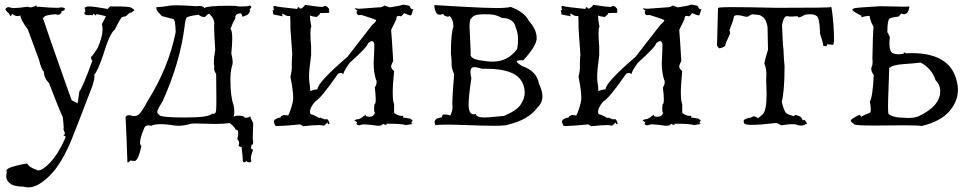

<svg xmlns="http://www.w3.org/2000/svg" viewBox="-27 -543 4216 835"><path d="M97 272Q138 272 190.5 219.5Q243 167 287 57Q291 49 374 -167Q384 -197 384 -211L383 -218Q397 -233 420 -299Q450 -399 473 -415Q493 -458 504 -469Q507 -469 521 -473Q532 -482 540 -490V-488Q540 -487 541 -487Q543 -487 548.5 -491.5Q554 -496 556 -496Q558 -496 558 -493L555 -502Q554 -503 545 -509Q536 -515 479 -515H458L456 -516Q450 -516 442 -504Q380 -515 361 -515Q341 -515 341 -506V-505Q344 -505 344 -492Q340 -490 340 -487Q340 -477 357 -477L370 -478Q372 -476 374 -476Q377 -476 380 -484Q387 -476 390 -476Q392 -476 392 -480V-482L433 -473Q433 -469 416 -438Q419 -428 419 -415Q419 -383 398 -335Q378 -303 368 -294Q371 -280 374 -280H375Q334 -166 318 -145Q314 -110 310 -93Q305 -97 285 -107Q284 -107 227 -269.5Q170 -432 162 -458Q159 -458 159 -461Q159 -463 166 -470.5Q173 -478 214 -481Q220 -479 225 -479Q233 -479 237 -484Q241 -489 241 -492L240 -494Q254 -496 256 -506Q249 -511 241 -511L233 -510Q229 -509 218 -509Q194 -509 137 -514L134 -512Q132 -512 132 -517V-520Q117 -511 106 -511Q99 -511 94 -514Q55 -508 35 -508Q23 -508 18.5 -510Q14 -512 10 -512Q2 -512 -4 -502L-7 -508Q1 -493 6.5 -489.5Q12 -486 19 -472Q25 -478 25 -482V-483Q38 -473 50 -473Q56 -473 62 -476V-475Q62 -458 94 -415Q103 -389 143 -282Q153 -240 164 -231Q164 -204 186 -182Q232 -62 246 -34Q250 1 250 14L249 21Q255 32 255 37Q255 43 248 44Q259 51 259 52Q229 124 189 166Q158 198 140 198Q135 198 131 195Q100 185 91 168Q57 173 25 183Q1 191 1 199Q1 202 3 205Q0 215 0 224Q0 241 16 254.5Q32 268 77 269Q87 272 97 272Z M529 164Q532 164 540 155Q552 157 558 157Q563 157 563 155Q576 148 588 91Q582 88 582 77Q582 57 600 15Q604 2 619 2L631 4Q644 -3 672 -3Q697 -3 734 3L748 4Q774 4 804 -5Q810 -6 824 -6L861 -5L911 -4Q949 -4 971 -8Q992 6 998 21H1000Q1009 21 1009 36Q1009 46 1005 62Q1013 70 1013 80Q1013 86 1010 92Q1018 96 1021 96Q1023 96 1023 94V92Q1029 140 1029 154Q1029 163 1034 163Q1039 163 1052 154Q1047 157 1047 159Q1047 162 1058 163Q1066 162 1066 157Q1066 155 1065 152.5Q1064 150 1064 145Q1064 134 1074 107H1072Q1065 107 1065 99Q1065 94 1068 86H1069Q1074 86 1074 76Q1074 69 1072 59L1074 -2V-8Q1064 -26 1059 -42L1060 -39Q1060 -31 1040 -31H1036V-36Q1034 -36 1032 -34L1033 -35Q1033 -40 1007 -40Q996 -40 989 -35Q992 -44 992 -57Q992 -69 989 -85Q975 -123 975 -198Q975 -235 984 -263L985 -272Q985 -286 979 -311Q983 -351 983 -376Q983 -411 975 -417Q989 -454 996 -461V-465Q996 -484 1020 -485Q1023 -485 1028 -470Q1049 -477 1054 -483Q1059 -489 1061 -498H1062Q1062 -499 1057 -503Q1066 -507 1066 -512Q1066 -516 1059 -520Q1057 -515 1028 -515H1010Q1001 -518 968 -518Q876 -518 861 -508Q857 -517 840 -517L826 -516Q771 -520 739 -520Q712 -520 703 -517Q671 -512 657 -512H653L657 -515L653 -512V-508Q653 -496 664 -490L659 -493Q659 -492 667 -484Q675 -476 677 -473Q718 -463 727 -460Q736 -457 737 -403Q706 -248 614 -102Q587 -50 572 -42Q565 -38 556 -38Q548 -38 539 -42H536Q519 -42 519 -31Q520 -24 523.5 63.5Q527 151 527 160Q527 164 529 164ZM776 -32Q667 -32 665 -44Q657 -49 657 -57Q657 -66 680 -102Q757 -273 776 -430Q779 -459 784.5 -466Q790 -473 837 -479Q846 -469 864 -469Q877 -483 882 -483Q884 -483 885 -481Q905 -463 905 -440L904 -431Q904 -404 909 -326Q903 -293 903 -273Q903 -262 905 -255L904 -247Q904 -234 913 -222L914 -116Q914 -77 913 -65Q912 -48 901 -48Q896 -48 890 -51L895 -49Q885 -32 776 -32Z M1292 6Q1335 1 1358 1Q1376 1 1382 4Q1393 -5 1397 -11Q1399 -3 1402 -3H1404Q1407 -10 1408 -10L1406 -6Q1401 -25 1394 -25L1389 -24Q1381 -24 1366 -32Q1366 -30 1364 -30L1360 -31Q1332 -46 1325 -46H1324Q1321 -51 1321 -57Q1321 -75 1343 -101Q1369 -115 1443 -222Q1450 -226 1456 -226Q1462 -226 1465 -219Q1470 -238 1495 -271Q1571 -339 1573 -354Q1584 -364 1591 -364Q1599 -364 1601 -349Q1601 -325 1598 -268Q1598 -229 1608 -197Q1611 -192 1611 -186Q1611 -176 1603 -162Q1607 -129 1607 -111Q1607 -89 1601 -89L1600 -71Q1600 -53 1604 -53Q1598 -35 1579 -35Q1565 -36 1564 -40Q1563 -44 1562 -44V-43Q1538 -25 1533 -25H1530Q1525 -25 1514 -20Q1523 -12 1526 -12Q1528 -12 1528 -15L1523 -4Q1528 2 1534 2Q1538 2 1542 0Q1546 -2 1557 -2Q1576 -2 1616 4Q1637 4 1637 -4V-5Q1647 0 1651 0Q1654 0 1654 -2L1653 -5Q1725 -5 1737 1L1764 -3L1768 -8L1763 -6L1762 -8Q1762 -12 1768 -19Q1758 -26 1758 -27L1721 -33L1723 -32Q1726 -32 1727 -39H1722Q1703 -39 1687 -52V-90Q1681 -104 1681 -140Q1681 -176 1687 -234Q1674 -244 1674 -254Q1674 -257 1677 -265Q1680 -273 1683 -278Q1677 -380 1674 -413L1697 -460V-462Q1697 -474 1706 -474Q1710 -474 1715 -472Q1722 -473 1730 -486Q1752 -476 1759 -476Q1761 -476 1762.5 -479Q1764 -482 1771 -505V-500Q1770 -500 1768 -503H1766Q1760 -503 1755 -516Q1755 -519 1726 -523Q1711 -517 1668 -511Q1646 -518 1646 -519Q1646 -520 1648 -520Q1634 -511 1622 -511H1619Q1542 -506 1537 -505H1534Q1528 -505 1514 -507Q1528 -495 1530 -495Q1531 -495 1531 -496Q1524 -496 1524 -490Q1524 -477 1537 -477L1545 -478Q1609 -458 1609 -455Q1609 -449 1592 -435Q1592 -434 1484 -296Q1354 -184 1354 -156V-155Q1336 -153 1321 -147Q1322 -149 1322 -155Q1322 -165 1318 -188Q1317 -196 1317 -208Q1317 -239 1326 -303V-340Q1323 -375 1323 -396Q1323 -421 1327 -427Q1321 -457 1321 -472V-476Q1326 -472 1350 -469Q1365 -481 1365 -484Q1365 -486 1364 -486L1403 -487Q1405 -487 1405 -492Q1405 -497 1403 -507L1398 -508Q1399 -506 1400 -506L1401 -508Q1394 -517 1387 -517Q1382 -517 1377 -513H1374Q1356 -513 1300 -522Q1292 -509 1279 -505Q1273 -512 1270 -512Q1267 -512 1266 -504Q1177 -513 1168 -517H1166Q1162 -517 1162 -512Q1162 -507 1165 -498L1159 -500L1158 -499L1159 -498L1162 -480Q1165 -480 1203 -472Q1200 -477 1200 -480Q1200 -483 1202 -484Q1218 -473 1228 -473Q1232 -473 1235 -474Q1236 -461 1236 -442V-420L1244 -307Q1242 -282 1242 -265V-250Q1242 -233 1236 -209Q1248 -150 1248 -119Q1248 -106 1246 -98Q1236 -58 1227 -43L1228 -41H1225Q1220 -41 1207 -43Q1194 -38 1194 -35L1195 -33Q1164 -27 1164 -14Q1164 -8 1170 2L1169 3Q1169 5 1183 5Q1207 5 1278 -2Z M2122 4Q2176 4 2182 -1Q2270 -21 2311 -76Q2332 -96 2332 -124Q2332 -148 2317 -178Q2308 -234 2243 -256Q2220 -271 2220 -276Q2220 -281 2241 -281H2249Q2307 -344 2307 -377Q2307 -415 2273 -452Q2255 -490 2194 -513Q2178 -508 2130 -508Q2087 -508 1981 -514Q1875 -520 1862 -521Q1862 -505 1869 -490Q1874 -479 1886 -479Q1890 -479 1894 -480.5Q1898 -482 1899 -482Q1903 -482 1904 -476Q1917 -470 1922 -470Q1925 -470 1925 -473V-475Q1944 -463 1945 -427Q1934 -401 1934 -310Q1937 -286 1937 -271V-261Q1937 -245 1948 -220Q1940 -122 1940 -94L1941 -78Q1941 -58 1930 -39Q1929 -45 1906 -45H1899Q1894 -35 1894 -33Q1894 -32 1895 -32L1897 -33Q1863 -29 1863 -12Q1863 -5 1868 3V2Q1868 -1 1915 -1Q1951 -1 2016.5 1.5Q2082 4 2122 4ZM2080 -32Q2046 -32 2042 -47L2033 -46Q2011 -46 2011 -88Q2011 -125 2023 -203Q2019 -219 2019 -230Q2019 -251 2036 -251Q2048 -251 2069 -244H2090Q2155 -244 2197 -226.5Q2239 -209 2251 -168Q2255 -154 2255 -140Q2255 -115 2237.5 -88.5Q2220 -62 2165 -39L2100 -33ZM2116 -275Q2093 -275 2058 -281Q2023 -287 2019 -304Q2020 -305 2020 -314L2017 -384L2015 -424Q2015 -461 2023 -463Q2032 -481 2076 -481Q2079 -481 2104 -480.5Q2129 -480 2156 -465Q2208 -464 2216 -423Q2226 -400 2226 -371Q2226 -352 2222 -330Q2182 -275 2116 -275Z M2545 6Q2588 1 2611 1Q2629 1 2635 4Q2646 -5 2650 -11Q2652 -3 2655 -3H2657Q2660 -10 2661 -10L2659 -6Q2654 -25 2647 -25L2642 -24Q2634 -24 2619 -32Q2619 -30 2617 -30L2613 -31Q2585 -46 2578 -46H2577Q2574 -51 2574 -57Q2574 -75 2596 -101Q2622 -115 2696 -222Q2703 -226 2709 -226Q2715 -226 2718 -219Q2723 -238 2748 -271Q2824 -339 2826 -354Q2837 -364 2844 -364Q2852 -364 2854 -349Q2854 -325 2851 -268Q2851 -229 2861 -197Q2864 -192 2864 -186Q2864 -176 2856 -162Q2860 -129 2860 -111Q2860 -89 2854 -89L2853 -71Q2853 -53 2857 -53Q2851 -35 2832 -35Q2818 -36 2817 -40Q2816 -44 2815 -44V-43Q2791 -25 2786 -25H2783Q2778 -25 2767 -20Q2776 -12 2779 -12Q2781 -12 2781 -15L2776 -4Q2781 2 2787 2Q2791 2 2795 0Q2799 -2 2810 -2Q2829 -2 2869 4Q2890 4 2890 -4V-5Q2900 0 2904 0Q2907 0 2907 -2L2906 -5Q2978 -5 2990 1L3017 -3L3021 -8L3016 -6L3015 -8Q3015 -12 3021 -19Q3011 -26 3011 -27L2974 -33L2976 -32Q2979 -32 2980 -39H2975Q2956 -39 2940 -52V-90Q2934 -104 2934 -140Q2934 -176 2940 -234Q2927 -244 2927 -254Q2927 -257 2930 -265Q2933 -273 2936 -278Q2930 -380 2927 -413L2950 -460V-462Q2950 -474 2959 -474Q2963 -474 2968 -472Q2975 -473 2983 -486Q3005 -476 3012 -476Q3014 -476 3015.5 -479Q3017 -482 3024 -505V-500Q3023 -500 3021 -503H3019Q3013 -503 3008 -516Q3008 -519 2979 -523Q2964 -517 2921 -511Q2899 -518 2899 -519Q2899 -520 2901 -520Q2887 -511 2875 -511H2872Q2795 -506 2790 -505H2787Q2781 -505 2767 -507Q2781 -495 2783 -495Q2784 -495 2784 -496Q2777 -496 2777 -490Q2777 -477 2790 -477L2798 -478Q2862 -458 2862 -455Q2862 -449 2845 -435Q2845 -434 2737 -296Q2607 -184 2607 -156V-155Q2589 -153 2574 -147Q2575 -149 2575 -155Q2575 -165 2571 -188Q2570 -196 2570 -208Q2570 -239 2579 -303V-340Q2576 -375 2576 -396Q2576 -421 2580 -427Q2574 -457 2574 -472V-476Q2579 -472 2603 -469Q2618 -481 2618 -484Q2618 -486 2617 -486L2656 -487Q2658 -487 2658 -492Q2658 -497 2656 -507L2651 -508Q2652 -506 2653 -506L2654 -508Q2647 -517 2640 -517Q2635 -517 2630 -513H2627Q2609 -513 2553 -522Q2545 -509 2532 -505Q2526 -512 2523 -512Q2520 -512 2519 -504Q2430 -513 2421 -517H2419Q2415 -517 2415 -512Q2415 -507 2418 -498L2412 -500L2411 -499L2412 -498L2415 -480Q2418 -480 2456 -472Q2453 -477 2453 -480Q2453 -483 2455 -484Q2471 -473 2481 -473Q2485 -473 2488 -474Q2489 -461 2489 -442V-420L2497 -307Q2495 -282 2495 -265V-250Q2495 -233 2489 -209Q2501 -150 2501 -119Q2501 -106 2499 -98Q2489 -58 2480 -43L2481 -41H2478Q2473 -41 2460 -43Q2447 -38 2447 -35L2448 -33Q2417 -27 2417 -14Q2417 -8 2423 2L2422 3Q2422 5 2436 5Q2460 5 2531 -2Z M3457 3Q3472 3 3480 -6Q3480 -2 3481 -2Q3482 -2 3483 -4Q3479 -15 3471 -22Q3469 -20 3467 -20Q3463 -20 3459 -29.5Q3455 -39 3428 -44L3429 -41Q3429 -38 3426 -38H3424Q3396 -47 3395 -49Q3383 -56 3373 -100Q3385 -149 3385 -255Q3381 -299 3381 -313Q3381 -327 3378 -348L3374 -433Q3379 -468 3394 -473Q3402 -471 3415 -471L3437 -472L3439 -473Q3442 -473 3446 -467Q3458 -469 3474 -479Q3487 -481 3497 -481Q3519 -481 3528 -470Q3537 -459 3539 -407L3540 -405Q3540 -403 3538 -401Q3553 -355 3553 -347V-345H3552Q3559 -342 3563 -342Q3570 -342 3570 -350Q3586 -350 3595 -348Q3600 -348 3600 -377Q3600 -398 3598 -432Q3591 -514 3587 -514L3585 -512Q3583 -509 3349 -509Q3223 -512 3159 -512Q3096 -512 3095.5 -508Q3095 -504 3093.5 -429Q3092 -354 3091 -349V-348Q3091 -343 3100 -333Q3115 -334 3127 -344Q3127 -353 3148 -396Q3148 -407 3145 -411Q3162 -452 3164 -468Q3165 -477 3180 -477Q3193 -477 3217 -470L3226 -471Q3234 -477 3244 -481Q3282 -478 3282 -475Q3282 -474 3281 -474Q3303 -469 3311 -426Q3312 -404 3313 -327Q3302 -292 3297 -267Q3306 -247 3306 -219L3305 -196L3307 -133Q3307 -61 3289 -45L3270 -29Q3259 -37 3251 -37Q3245 -37 3240 -32Q3207 -27 3207 -16Q3207 -12 3209 -8Q3210 0 3244 0Q3279 0 3347 -8H3348Q3354 -8 3371 2Q3401 -3 3419 -3Q3437 -3 3444 2Z M3981 5Q4066 -15 4105 -63Q4139 -104 4139 -153L4138 -168Q4120 -312 3938 -312L3913 -311Q3908 -315 3905 -315Q3903 -315 3903 -311V-309Q3891 -307 3881 -307Q3855 -307 3848 -318.5Q3841 -330 3841 -354Q3841 -366 3843 -382L3839 -389Q3837 -397 3832 -403Q3832 -459 3843.5 -463.5Q3855 -468 3880 -471V-470L3893 -484Q3900 -481 3905 -481Q3913 -481 3919.5 -489Q3926 -497 3928 -515Q3920 -514 3899 -514L3801 -516Q3689 -510 3686 -506Q3680 -504 3680 -501Q3680 -498 3686.5 -493Q3693 -488 3720 -474V-473Q3720 -470 3714 -467Q3742 -474 3751 -474Q3754 -474 3755 -473Q3757 -453 3772 -426Q3769 -398 3767 -290L3768 -274Q3768 -260 3764 -252Q3762 -248 3762 -244Q3762 -232 3773 -216Q3768 -120 3756 -101Q3760 -80 3760 -68Q3760 -53 3754 -52Q3737 -46 3714 -33Q3718 -33 3718 -35Q3718 -38 3711 -44Q3673 -25 3673 -19Q3673 -13 3687 -4V-3Q3687 3 3776 3L3902 2Q3968 2 3981 5ZM3922 -30Q3911 -30 3883.5 -32Q3856 -34 3837 -47Q3835 -53 3835 -80Q3835 -106 3837 -153Q3840 -227 3840 -243V-247Q3855 -261 3900.5 -264Q3946 -267 3977 -271Q4026 -244 4042 -194Q4062 -174 4062 -146Q4062 -81 3965 -36Q3947 -30 3922 -30Z"/></svg>

Font: Xiaobo Songti 小帛宋体
Style: Regular
Weight: 400
Version: Version 1.501;March 17, 2024;FontCreator 14.0.0.2814 64-bit